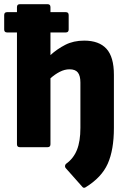

<svg xmlns="http://www.w3.org/2000/svg" viewBox="-24 -703 614 917"><path d="M384 192Q375 197 369 189L290 100Q286 96 286.5 89.5Q287 83 292 79Q327 54 343.5 13Q360 -28 360 -92V-309Q360 -341 348 -356.5Q336 -372 308 -372Q285 -372 261.5 -360Q238 -348 217 -329V-14Q217 0 203 0H71Q57 0 57 -14V-548H10Q-4 -548 -4 -562V-631Q-4 -645 10 -645H57V-669Q57 -683 71 -683H203Q217 -683 217 -669V-645H290Q304 -645 304 -631V-562Q304 -548 290 -548H217V-440Q249 -469 288 -489Q327 -509 378 -509Q449 -509 484.5 -470Q520 -431 520 -346V-92Q520 13 490.5 79Q461 145 384 192Z"/></svg>

Font: Sofia Sans Black
Style: Regular
Weight: 900
Designer: Botio Nikoltchev, Ani Petrova
Foundry: lettersoup
Version: Version 4.100; ttfautohint (v1.8.3)